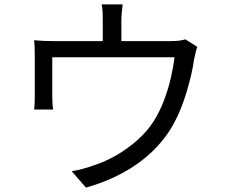

<svg xmlns="http://www.w3.org/2000/svg" viewBox="-20 -821 1040 878"><path d="M541 -801Q538 -778 536.5 -760Q535 -742 535 -726Q535 -714 535 -689Q535 -664 535 -637Q535 -610 535 -592H450Q450 -612 450 -639Q450 -666 450 -690Q450 -714 450 -726Q450 -742 449.5 -760Q449 -778 445 -801ZM882 -607Q878 -596 874 -578.5Q870 -561 867 -547Q863 -517 854.5 -480Q846 -443 834 -402.5Q822 -362 806 -322.5Q790 -283 769 -246Q732 -181 674 -126Q616 -71 540.5 -30Q465 11 373 37L308 -38Q333 -42 360.5 -49.5Q388 -57 412 -66Q462 -82 513 -111.5Q564 -141 608.5 -180.5Q653 -220 683 -267Q710 -310 729.5 -361Q749 -412 761 -464Q773 -516 778 -559H219Q219 -543 219 -518Q219 -493 219 -465.5Q219 -438 219 -414.5Q219 -391 219 -380Q219 -366 220 -349Q221 -332 223 -320H136Q138 -334 138.5 -352Q139 -370 139 -384Q139 -396 139 -420Q139 -444 139 -471.5Q139 -499 139 -523Q139 -547 139 -560Q139 -576 138.5 -598Q138 -620 136 -637Q158 -635 180.5 -634Q203 -633 229 -633H759Q787 -633 802.5 -635.5Q818 -638 828 -641Z"/></svg>

Font: Noto Sans JP Thin
Style: Regular
Weight: 400
Version: Version 2.004-H2;hotconv 1.0.118;makeotfexe 2.5.65603